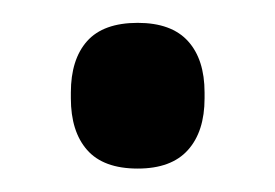

<svg xmlns="http://www.w3.org/2000/svg" viewBox="-20 -137 241 168"><path d="M100.5 10.5Q70.5 10.5 56.2 -5.8Q42 -22 42 -51V-56Q42 -85 56.2 -101Q70.5 -117 100.5 -117Q130 -117 144.5 -101Q159 -85 159 -56V-51Q159 -22 144.5 -5.8Q130 10.5 100.5 10.5Z"/></svg>

Font: Anek Telugu Medium
Style: Regular
Weight: 500
Designer: Omkar Bhoir (Telugu), Yesha Goshar (Latin)
Foundry: Ek Type
Version: Version 1.003